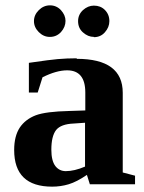

<svg xmlns="http://www.w3.org/2000/svg" viewBox="-20 -687 540 718"><path d="M267 -469V-467Q439 -467 439 -340V-42L485 -30V2H316L305 -33Q267 -7 237 2Q207 11 175 11Q33 11 33 -126Q33 -178 54 -210Q75 -241 114 -256Q152 -270 239 -272L299 -274V-341Q299 -424 231 -424Q191 -424 139 -398L121 -341H88V-452Q170 -464 196 -466Q230 -469 267 -469ZM298 -228 255 -225Q208 -223 190 -201Q172 -178 172 -127Q172 -86 187 -66Q202 -47 226 -47Q258 -47 298 -64ZM331 -548V-549Q309 -549 290 -566Q272 -582 272 -608Q272 -632 290 -649Q309 -666 331 -666Q356 -666 372 -650Q389 -633 389 -608Q389 -585 372 -566Q356 -548 331 -548ZM167 -549H166Q143 -549 125 -567Q107 -585 107 -608Q107 -631 125 -649Q143 -667 167 -667Q191 -667 208 -649Q225 -630 225 -609Q225 -586 208 -567Q191 -549 167 -549Z"/></svg>

Font: Libra Serif Modern
Style: Bold
Weight: 700
Designer: Stefan Peev, Context Ltd
Foundry: Ascender Corporation
Version: Version 1.000